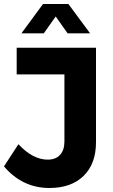

<svg xmlns="http://www.w3.org/2000/svg" viewBox="-24 -941 568 968"><path d="M84 -772.9 192.9 -920.9H320.8L430.2 -772.9H316.9L256.8 -857.9L196.8 -772.9ZM300.8 -228V-565.9H60.1V-700.2H460V-224.1Q460 -115.2 397.5 -54.2Q335 6.8 225.1 6.8Q88.9 6.8 -3.9 -102.1L68.8 -213.9Q142.1 -135.7 216.8 -136.2Q256.8 -136.2 278.8 -160.2Q300.8 -184.1 300.8 -228Z"/></svg>

Font: TruenoSBd
Style: Demi
Weight: 600
Designer: Julieta Ulanovsky
Foundry: Julieta Ulanovsky
Version: Version 3.001b